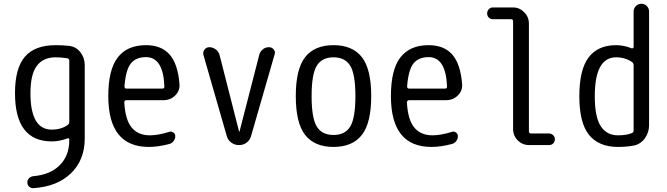

<svg xmlns="http://www.w3.org/2000/svg" viewBox="-20 -770 3540 1019"><path d="M275.4 -465.8Q209 -465.8 175.3 -420.4Q141.6 -375 141.6 -275.4Q141.6 -82 254.9 -82Q303.7 -82 338.9 -106.4Q347.7 -112.3 347.7 -124V-448.2Q347.7 -459 335.9 -460.9Q303.7 -465.8 275.4 -465.8ZM254.9 -19.5Q59.6 -19.5 59.6 -275.4Q59.6 -408.2 112.3 -469.2Q165 -530.3 275.4 -530.3Q316.4 -530.3 346.7 -526.4Q383.8 -522.5 406.7 -492.7Q429.7 -462.9 429.7 -424.8V-35.2Q429.7 79.1 356.4 149.9Q283.2 220.7 157.2 228.5Q144.5 229.5 134.8 220.7Q125 211.9 125 198.2Q125 185.5 133.8 176.3Q142.6 167 157.2 165Q247.1 157.2 297.4 106.4Q347.7 55.7 347.7 -25.4V-29.3Q347.7 -39.1 336.9 -35.2Q295.9 -19.5 254.9 -19.5Z M754.9 -466.8Q701.2 -466.8 674.3 -433.1Q647.5 -399.4 640.6 -311.5Q640.6 -299.8 651.4 -299.8H841.8Q852.5 -299.8 852.5 -310.5Q846.7 -466.8 754.9 -466.8ZM769.5 9.8Q554.7 9.8 554.7 -259.8Q554.7 -400.4 605 -465.3Q655.3 -530.3 754.9 -530.3Q835.9 -530.3 879.9 -481Q923.8 -431.6 932.6 -324.2Q935.5 -289.1 910.2 -263.7Q884.8 -238.3 847.7 -238.3H651.4Q640.6 -238.3 639.6 -226.6Q644.5 -134.8 678.7 -93.3Q712.9 -51.8 775.4 -51.8Q819.3 -51.8 878.9 -70.3Q889.6 -74.2 899.9 -66.9Q910.2 -59.6 910.2 -47.9Q910.2 -33.2 901.4 -21.5Q892.6 -9.8 878.9 -5.9Q820.3 9.8 769.5 9.8Z M1183.6 -47.9 1059.6 -478.5Q1055.7 -494.1 1065.4 -506.8Q1075.2 -519.5 1090.8 -519.5Q1109.4 -519.5 1125 -507.8Q1140.6 -496.1 1145.5 -477.5L1249 -71.3Q1249 -70.3 1250 -70.3Q1251 -70.3 1251 -71.3L1356.4 -480.5Q1361.3 -497.1 1375 -508.3Q1388.7 -519.5 1407.2 -519.5Q1422.9 -519.5 1432.6 -507.8Q1442.4 -496.1 1437.5 -481.4L1312.5 -47.9Q1306.6 -26.4 1289.1 -13.2Q1271.5 0 1248.5 0Q1225.6 0 1207.5 -13.2Q1189.5 -26.4 1183.6 -47.9Z M1838.9 -420.9Q1811.5 -465.8 1750 -465.8Q1688.5 -465.8 1661.1 -420.9Q1633.8 -376 1633.8 -259.8Q1633.8 -143.6 1661.1 -98.6Q1688.5 -53.7 1750 -53.7Q1811.5 -53.7 1838.9 -98.6Q1866.2 -143.6 1866.2 -259.8Q1866.2 -376 1838.9 -420.9ZM1900.4 -53.7Q1850.6 9.8 1750 9.8Q1649.4 9.8 1599.6 -53.7Q1549.8 -117.2 1549.8 -260.3Q1549.8 -403.3 1599.6 -466.8Q1649.4 -530.3 1750 -530.3Q1850.6 -530.3 1900.4 -466.8Q1950.2 -403.3 1950.2 -260.3Q1950.2 -117.2 1900.4 -53.7Z M2254.9 -466.8Q2201.2 -466.8 2174.3 -433.1Q2147.5 -399.4 2140.6 -311.5Q2140.6 -299.8 2151.4 -299.8H2341.8Q2352.5 -299.8 2352.5 -310.5Q2346.7 -466.8 2254.9 -466.8ZM2269.5 9.8Q2054.7 9.8 2054.7 -259.8Q2054.7 -400.4 2105 -465.3Q2155.3 -530.3 2254.9 -530.3Q2335.9 -530.3 2379.9 -481Q2423.8 -431.6 2432.6 -324.2Q2435.5 -289.1 2410.2 -263.7Q2384.8 -238.3 2347.7 -238.3H2151.4Q2140.6 -238.3 2139.6 -226.6Q2144.5 -134.8 2178.7 -93.3Q2212.9 -51.8 2275.4 -51.8Q2319.3 -51.8 2378.9 -70.3Q2389.6 -74.2 2399.9 -66.9Q2410.2 -59.6 2410.2 -47.9Q2410.2 -33.2 2401.4 -21.5Q2392.6 -9.8 2378.9 -5.9Q2320.3 9.8 2269.5 9.8Z M2595.7 -668Q2583 -668 2574.2 -676.8Q2565.4 -685.5 2565.4 -698.7Q2565.4 -711.9 2574.2 -721.2Q2583 -730.5 2595.7 -730.5H2702.1Q2737.3 -730.5 2762.2 -705.1Q2787.1 -679.7 2787.1 -644.5V-73.2Q2787.1 -62.5 2797.9 -61.5H2893.6Q2906.2 -61.5 2915.5 -52.7Q2924.8 -43.9 2924.8 -30.8Q2924.8 -17.6 2916 -8.8Q2907.2 0 2893.6 0H2788.1Q2752.9 0 2728 -24.9Q2703.1 -49.8 2703.1 -85V-657.2Q2703.1 -668 2692.4 -668Z M3250 -465.8Q3136.7 -465.8 3136.7 -259.8Q3136.7 -148.4 3168.5 -100.1Q3200.2 -51.8 3259.8 -51.8Q3304.7 -51.8 3333 -63.5Q3342.8 -66.4 3342.8 -78.1V-421.9Q3342.8 -434.6 3335 -440.4Q3297.9 -465.8 3250 -465.8ZM3259.8 9.8Q3158.2 9.8 3106.4 -53.7Q3054.7 -117.2 3054.7 -259.8Q3054.7 -400.4 3104 -465.3Q3153.3 -530.3 3250 -530.3Q3290 -530.3 3332 -513.7Q3335.9 -512.7 3339.4 -514.6Q3342.8 -516.6 3342.8 -521.5V-709Q3342.8 -725.6 3355 -737.8Q3367.2 -750 3384.3 -750Q3401.4 -750 3413.1 -737.8Q3424.8 -725.6 3424.8 -709V-105.5Q3424.8 -66.4 3401.9 -35.2Q3378.9 -3.9 3341.8 2.9Q3303.7 9.8 3259.8 9.8Z"/></svg>

Font: Rounded-X Mgen+ 1mn regular
Style: Regular
Weight: 400
Designer: [Source Han Sans]
Ryoko NISHIZUKA  (kana & ideographs); Paul D. Hunt (Latin, Greek & Cyrillic); Wenlong ZHANG  (bopomofo
Version: Version 1.059.20150602